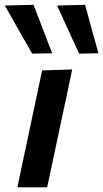

<svg xmlns="http://www.w3.org/2000/svg" viewBox="-54 -798 439 818"><path d="M20 0Q30 -48 42 -104.5Q53 -155 66 -217L76.5 -266.5Q92 -339 103 -392Q114 -444.5 125.5 -498L253.5 -502Q242 -446.5 230.8 -393.5Q219.5 -340.5 203.5 -266.5L193 -217Q180 -155 169.2 -104.5Q158.5 -54 147 0ZM83 -569.5Q54.5 -619 25.5 -670.5Q-3.5 -722 -33.5 -774.5L89 -777.5Q108.5 -726 128.5 -674.2Q148.5 -622.5 168.5 -571ZM283 -569.5Q260 -619.5 236.5 -671Q213 -722.5 189.5 -774.5L308.5 -777.5Q322.5 -726 336.8 -674.2Q351 -622.5 365.5 -571Z"/></svg>

Font: Heraclito SemiBold
Style: Italic
Weight: 600
Italic angle: -12°
Designer: Kostas Bartsokas (font) & Cristiano Sobral (main changes)
Foundry: Kostas Bartsokas (font) & Cristiano Sobral (main changes)
Version: Version 1.00;July 8, 2020;FontCreator 13.0.0.2655 64-bit